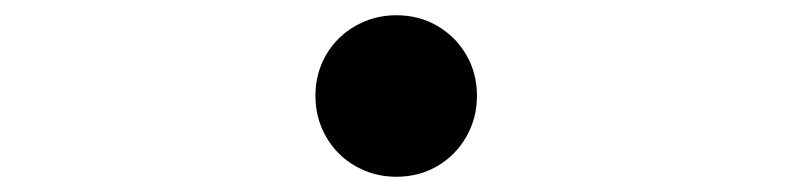

<svg xmlns="http://www.w3.org/2000/svg" viewBox="-20 -506 1040 252"><path d="M500 -486Q530 -486 554 -472Q578 -458 592 -434Q606 -410 606 -380Q606 -351 592 -326.5Q578 -302 554 -288Q530 -274 500 -274Q471 -274 446.5 -288Q422 -302 408 -326.5Q394 -351 394 -380Q394 -410 408 -434Q422 -458 446.5 -472Q471 -486 500 -486Z"/></svg>

Font: Noto Sans KR
Style: Regular
Weight: 400
Designer: Ryoko NISHIZUKA  (kana, bopomofo & ideographs); Paul D. Hunt (Latin, Greek & Cyrillic); Sandoll Communications , Soo-you
Foundry: Adobe
Version: Version 2.004-H2;hotconv 1.0.118;makeotfexe 2.5.65603